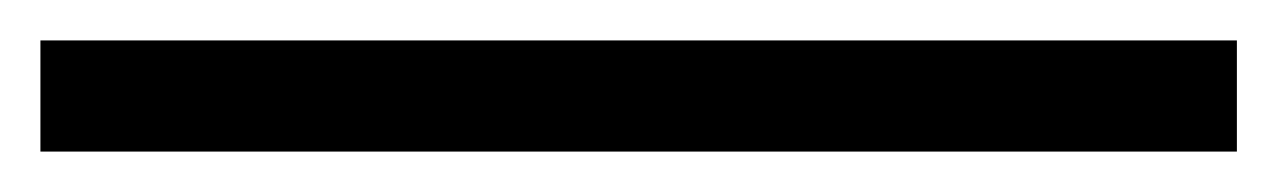

<svg xmlns="http://www.w3.org/2000/svg" viewBox="-26 0 632 95"><path d="M-6 75H586V20H-6Z"/></svg>

Font: GenKiMin2 TW SB
Style: Regular
Weight: 600
Version: Version 2.100;PS 2.1;hotconv 16.6.51;makeotf.lib2.5.65220 DE